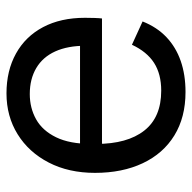

<svg xmlns="http://www.w3.org/2000/svg" viewBox="-20 -546 578 577"><g transform="rotate(-90 268.5 -257.0)"><path d="M281 12Q205 12 150.5 -21.5Q96 -55 67 -116.5Q38 -178 38 -260Q38 -339 69 -399Q100 -459 154 -492.5Q208 -526 277 -526Q345 -526 396.5 -497.5Q448 -469 476 -416Q504 -363 504 -290Q504 -275 503.5 -261Q503 -247 502 -239H87V-305H451L420 -288Q420 -342 403 -379.5Q386 -417 353 -436.5Q320 -456 275 -456Q233 -456 199 -437Q165 -418 145 -377Q125 -336 125 -271V-256Q125 -163 165 -112Q205 -61 285 -61Q335 -61 368.5 -82.5Q402 -104 423 -149L493 -117Q476 -74 446 -45.5Q416 -17 374.5 -2.5Q333 12 281 12Z"/></g></svg>

Font: TikTok Sans 24pt
Style: Regular
Weight: 400
Version: Version 4.000